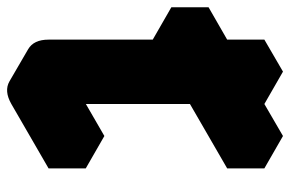

<svg xmlns="http://www.w3.org/2000/svg" viewBox="-152 -562 781 516"><g transform="rotate(90 238.0 -304.5)"><path d="M173 -375 87 -325V-425L173 -475V-575L260 -625V-425Q260 -452 272 -481.5Q284 -511 303.5 -536.5Q323 -562 346 -575L433 -625V-525L260 -425V-45L433 -145V-45L260 55Q225 75 199 60Q173 45 173 5ZM433 -145 260 -45 173 -95 346 -195ZM433 -625 346 -575Q323 -562 303.5 -536.5Q284 -511 272 -481.5Q260 -452 260 -425L173 -475Q173 -502 185 -531.5Q197 -561 217 -586.5Q237 -612 260 -625L346 -675ZM173 -475 87 -425 0 -475 87 -525ZM173 -375V5Q173 45 199 60L113 10Q87 -5 87 -45V-425ZM260 -625 173 -575 87 -625 173 -675ZM173 -575V-475L87 -525V-625ZM87 -425V-325L0 -375V-475Z"/></g></svg>

Font: Nabla Normal
Style: Regular
Weight: 400
Designer: Arthur Reinders Folmer
Version: Version 1.000